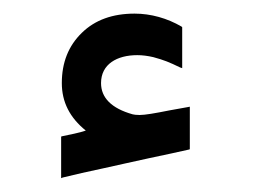

<svg xmlns="http://www.w3.org/2000/svg" viewBox="-20 -998 373 282"><path d="M106 -806.2C97.7 -803.2 80.6 -799.8 71.3 -797.9L69.8 -797.4V-795.9V-738.8V-736.3L72.3 -737.3C90.3 -741.7 109.4 -746.1 130.4 -750.5C150.9 -754.9 173.8 -760.3 198.7 -765.6C223.6 -771 243.2 -774.9 257.3 -778.3L258.8 -778.8V-780.3V-838.9V-841.3L256.3 -840.8C249 -839.4 240.2 -837.9 229 -835.9C207 -831.5 192.9 -829.1 185.1 -829.1C179.7 -829.1 177.2 -829.6 174.8 -830.1C143.6 -838.9 128.4 -854.5 128.4 -876C128.4 -903.8 151.9 -917 181.6 -917C189 -917 196.8 -916 205.1 -914.1C221.2 -909.7 228.5 -906.7 244.6 -898.9L247.6 -897.9V-900.9V-957V-958L246.6 -959C225.6 -971.2 201.7 -978 177.7 -978C145.5 -978 119.6 -968.8 100.1 -949.7C80.6 -930.7 70.8 -906.2 70.8 -876C70.8 -848.1 82.5 -825.2 106 -806.2Z"/></svg>

Font: Samim Medium
Style: Regular
Weight: 500
Foundry: DejaVu fonts team - Redesigned by Saber Rastikerdar
Version: Version 4.0.5